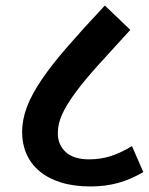

<svg xmlns="http://www.w3.org/2000/svg" viewBox="-20 -675 538 694"><path d="M189 -194Q189 -151 218 -125Q247 -99 302 -99Q344 -99 381 -111Q418 -123 457 -147L498 -53Q452 -26 406 -13.5Q360 -1 307 -1Q247 -1 200.5 -15.5Q154 -30 123 -56Q92 -82 76 -118Q60 -154 60 -197Q60 -243 77.5 -289Q95 -335 131.5 -388.5Q168 -442 224.5 -507Q281 -572 359 -655L451 -567Q383 -493 333.5 -438Q284 -383 252 -339.5Q220 -296 204.5 -261.5Q189 -227 189 -194Z"/></svg>

Font: Ek Mukta
Style: Bold
Weight: 700
Designer: Girish Dalvi and Yashodeep Gholap
Foundry: Ek Type
Version: Version 2.538;PS 1.002;hotconv 16.6.51;makeotf.lib2.5.65220;